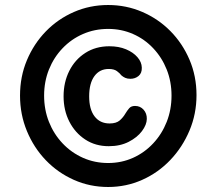

<svg xmlns="http://www.w3.org/2000/svg" viewBox="-20 -734 865 767"><path d="M414.5 -150Q361.2 -150 320.6 -176.6Q280 -203.2 257 -248.2Q234 -293.2 234 -349.2Q234 -405.5 256.8 -450.8Q279.5 -496 320.9 -522.6Q362.2 -549.2 417 -549.2Q454.5 -549.2 483.4 -537.1Q512.2 -525 529.1 -505.5Q546 -486 546.5 -463.8Q547.2 -441.8 533.5 -430.5Q519.8 -419.2 501 -419.2Q488.8 -419.2 480.1 -423.1Q471.5 -427 465 -432.8Q458.5 -441.5 447 -450Q435.5 -458.5 414.2 -458.5Q378.2 -458.5 357.2 -430Q336.2 -401.5 336.2 -349.2Q336.2 -297.2 357.9 -269Q379.5 -240.8 417.8 -240.8Q444.5 -240.8 458.4 -253Q472.2 -265.2 480.8 -280.2Q488 -292.2 496 -301.5Q504 -310.8 519.5 -310.8Q540.2 -310.8 553.6 -295.8Q567 -280.8 566.5 -258.8Q566.2 -235.8 547.1 -210.2Q528 -184.8 494 -167.4Q460 -150 414.5 -150ZM412 13Q339 13 275 -15.5Q211 -44 163 -94Q115 -144 87.5 -210.5Q60 -277 60 -352Q60 -428 87.5 -493.5Q115 -559 163 -608.5Q211 -658 275 -686Q339 -714 412 -714Q484 -714 548 -686.5Q612 -659 660.5 -610Q709 -561 737 -495.5Q765 -430 765 -354Q765 -279 737 -212.5Q709 -146 660.5 -95Q612 -44 548 -15.5Q484 13 412 13ZM412.2 -82.8Q465.2 -82.8 511.4 -103.5Q557.5 -124.2 592.1 -161.4Q626.8 -198.5 646 -247.2Q665.2 -296 665.2 -352Q665.2 -408 646 -456.2Q626.8 -504.5 592.1 -541.2Q557.5 -578 511.4 -598.2Q465.2 -618.5 412.2 -618.5Q358.2 -618.5 311.6 -598.2Q265 -578 229.9 -541.2Q194.8 -504.5 175.5 -456.2Q156.2 -408 156.2 -352Q156.2 -296 175.5 -247.2Q194.8 -198.5 229.9 -161.4Q265 -124.2 311.6 -103.5Q358.2 -82.8 412.2 -82.8Z"/></svg>

Font: National Park
Style: Regular
Weight: 400
Designer: Andrea Herstowski, Ben Hoepner
Version: Version 1.009